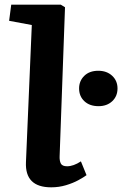

<svg xmlns="http://www.w3.org/2000/svg" viewBox="-20 -787 523 821"><path d="M116 -680 19 -698 28 -767H240L258 -756L235 -120Q234 -100 240 -88Q246 -76 267 -76Q294 -76 326 -97L350 -38Q338 -29 315 -16.5Q292 -4 262 5Q232 14 199 14Q86 14 91 -94ZM318.2 -408.7Q318.2 -441 340.4 -462.7Q362.5 -484.4 400.4 -484.4Q436.4 -484.4 459.4 -463.2Q482.5 -441.9 482.5 -408.7Q482.5 -375.5 459.9 -354.2Q437.3 -333 401.3 -333Q363.4 -333 340.8 -354.2Q318.2 -375.5 318.2 -408.7Z"/></svg>

Font: Literata 7pt
Style: Bold Italic
Weight: 700
Italic angle: -2°
Designer: Latin by Veronika Burian and Jose Scaglione. Greek by Irene Vlachou. Cyrillic by Vera Evstafieva
Foundry: TypeTogether
Version: Version 3.002